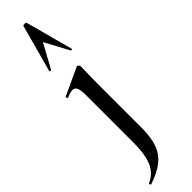

<svg xmlns="http://www.w3.org/2000/svg" viewBox="-348 -702 957 957"><g transform="rotate(-45 130.5 -224.0)"><path d="M181 -363Q179 -321 179 -264V48Q179 116 163.5 159.5Q148 203 112.5 232Q77 261 14 282Q11 283 8.5 277.5Q6 272 9 271Q57 250 77.5 203.5Q98 157 98 71V-262Q98 -297 91 -312.5Q84 -328 68 -328Q52 -328 27 -316H26Q22 -316 20 -321Q18 -326 21 -328L165 -395L168 -396Q172 -396 176.5 -391.5Q181 -387 181 -384ZM211 -475Q211 -473 206.5 -472Q202 -471 201 -474L133 -601L64 -474Q63 -471 57.5 -472.5Q52 -474 53 -476L121 -725Q122 -730 132 -730Q143 -730 144 -725L211 -476Z"/></g></svg>

Font: Cormorant Garamond SemiBold
Style: Regular
Weight: 600
Designer: Christian Thalmann (Catharsis Fonts)
Version: Version 3.000